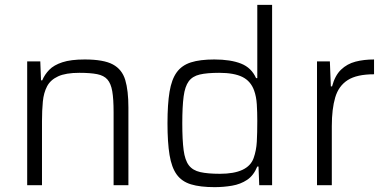

<svg xmlns="http://www.w3.org/2000/svg" viewBox="-20 -763 1589 791"><path d="M92 0V-510H146L149 -432H154Q164 -456 183 -475.5Q202 -495 237 -506.5Q272 -518 329 -518Q407 -518 445 -497.5Q483 -477 496 -433.5Q509 -390 509 -320V0H448V-301Q448 -355 442.5 -387Q437 -419 422.5 -435.5Q408 -452 380 -457.5Q352 -463 307 -463Q251 -463 219.5 -448.5Q188 -434 174 -407.5Q160 -381 156.5 -344.5Q153 -308 153 -264V0Z M864 8Q805 8 767 -3.5Q729 -15 708 -44Q687 -73 678.5 -124.5Q670 -176 670 -255Q670 -334 678.5 -385Q687 -436 708 -465Q729 -494 766.5 -506Q804 -518 863 -518Q930 -518 973 -501Q1016 -484 1035 -441H1040V-743H1101V0H1048L1045 -77H1040Q1025 -40 998 -22Q971 -4 936 2Q901 8 864 8ZM886 -47Q1002 -47 1025 -112Q1036 -143 1038 -179Q1040 -215 1040 -265Q1040 -301 1038 -333Q1036 -365 1027 -390Q1013 -429 978.5 -446Q944 -463 883 -463Q833 -463 803 -456Q773 -449 757.5 -428Q742 -407 736.5 -365.5Q731 -324 731 -255Q731 -186 736.5 -144.5Q742 -103 758 -82Q774 -61 805 -54Q836 -47 886 -47Z M1286 0V-510H1339L1343 -407H1348Q1360 -452 1385 -476Q1410 -500 1444.5 -509Q1479 -518 1521 -518V-457Q1450 -457 1412.5 -433Q1375 -409 1361 -361.5Q1347 -314 1347 -244V0Z"/></svg>

Font: Saira Light
Style: Regular
Weight: 300
Designer: Hector Gatti with collaboration of the Omnibus-Type team
Foundry: Omnibus-Type
Version: Version 1.100; ttfautohint (v1.8.3)